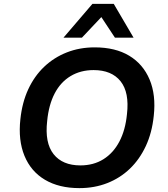

<svg xmlns="http://www.w3.org/2000/svg" viewBox="-20 -959 864 989"><path d="M389 10Q284 10 211.5 -33Q139 -76 106 -156.5Q73 -237 85 -345Q94 -431 125.5 -499Q157 -567 207.5 -615Q258 -663 324 -689Q390 -715 468 -715Q574 -715 645.5 -672Q717 -629 750.5 -549.5Q784 -470 772 -362Q763 -275 731 -206.5Q699 -138 649 -90Q599 -42 533 -16Q467 10 389 10ZM394 -107Q462 -107 513 -139Q564 -171 595 -230Q626 -289 634 -371Q647 -483 601 -540.5Q555 -598 462 -598Q395 -598 343.5 -567Q292 -536 261.5 -477.5Q231 -419 223 -336Q210 -223 256 -165Q302 -107 394 -107ZM307 -765 456 -939H566L668 -765H572L502 -871L402 -765Z"/></svg>

Font: Nunito Sans 8pt
Style: Bold Italic
Weight: 700
Italic angle: -9°
Version: Version 3.101;gftools[0.9.27]